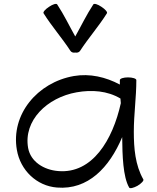

<svg xmlns="http://www.w3.org/2000/svg" viewBox="-20 -946 808 990"><path d="M393 -684C436 -750 489 -810 531 -877C536 -883 523 -898 503 -911C484 -924 465 -930 461 -923C426 -870 399 -813 368 -758C337 -813 310 -870 275 -923C271 -930 252 -924 233 -911C213 -898 200 -883 205 -877C247 -810 300 -750 343 -684C348 -676 358 -673 368 -675C378 -673 388 -676 393 -684ZM719 -21C677 -95 670 -182 670 -267C670 -356 683 -444 683 -533C683 -541 663 -547 640 -547C617 -547 598 -541 598 -533C598 -526 598 -518 598 -510C525 -549 443 -568 361 -554C172 -521 35 -355 67 -173C85 -68 169 13 274 21C434 34 544 -82 610 -239C611 -145 614 -34 646 21C649 28 669 23 689 12C709 0 723 -15 719 -21ZM280 -64C206 -70 138 -112 125 -183C100 -325 223 -443 375 -470C453 -484 534 -478 601 -438C602 -430 602 -422 603 -414C561 -224 456 -49 280 -64Z"/></svg>

Font: Nupuram Expanded Light
Style: Regular
Weight: 300
Width: 7
Designer: Santhosh Thottingal (santhosh.thottingal@gmail.com)
Foundry: SMC
Version: Version 1.000